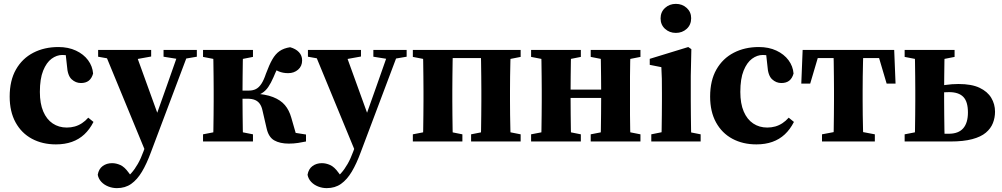

<svg xmlns="http://www.w3.org/2000/svg" viewBox="-20 -731 5178 992"><path d="M269 15Q199 15 145 -14Q91 -43 60.5 -98.5Q30 -154 30 -232Q30 -315 62.5 -372Q95 -429 152 -458.5Q209 -488 282 -488Q333 -488 372.5 -469.5Q412 -451 435 -420Q458 -389 461 -351Q454 -326 438.5 -314Q423 -302 398 -302Q371 -302 350 -321.5Q329 -341 326 -391L318 -463L384 -426Q363 -437 343.5 -442Q324 -447 302 -447Q273 -447 246.5 -427.5Q220 -408 203 -366Q186 -324 186 -256Q186 -196 203.5 -155Q221 -114 252.5 -93Q284 -72 325 -72Q347 -72 366.5 -77.5Q386 -83 403.5 -94.5Q421 -106 436 -123L463 -101Q443 -62 415.5 -36.5Q388 -11 351.5 2Q315 15 269 15Z M584 241Q561 241 539.5 232.5Q518 224 503.5 208.5Q489 193 485 172Q490 142 510.5 127Q531 112 559 112Q580 112 601.5 121.5Q623 131 644 160L671 196L642 212L617 198Q639 185 657.5 164.5Q676 144 692 116Q708 88 721 52L752 -33L755 -43L843 -291L907 -473H959L760 55Q738 115 713.5 156Q689 197 658 219Q627 241 584 241ZM734 58 515 -473H675L801 -125L791 -78ZM487 -438V-473H761V-439L673 -423H571ZM825 -438V-473H997V-438L921 -425H906Z M1029 0V-37L1122 -55H1196L1287 -37V0ZM1029 -437V-473H1287V-437L1196 -419H1122ZM1080 0Q1082 -24 1082.5 -60.5Q1083 -97 1083.5 -137Q1084 -177 1084 -209V-264Q1084 -296 1083.5 -336Q1083 -376 1082.5 -413Q1082 -450 1080 -473H1237Q1235 -450 1234.5 -413Q1234 -376 1233.5 -335Q1233 -294 1233 -260V-219Q1233 -182 1233.5 -140Q1234 -98 1234.5 -61Q1235 -24 1237 0ZM1357 -70 1336 -161Q1332 -180 1323 -193.5Q1314 -207 1298.5 -214Q1283 -221 1258 -221H1173V-263H1266Q1287 -263 1302.5 -271Q1318 -279 1330.5 -298Q1343 -317 1354 -350Q1371 -396 1387 -424Q1403 -452 1424.5 -467Q1446 -482 1479 -487Q1508 -479 1524.5 -461.5Q1541 -444 1541 -419Q1541 -389 1520 -371Q1499 -353 1469 -353Q1442 -353 1420.5 -362Q1399 -371 1380 -383L1436 -418Q1423 -397 1412.5 -375.5Q1402 -354 1393 -332Q1380 -302 1366 -281.5Q1352 -261 1333 -249.5Q1314 -238 1287 -232V-248Q1351 -245 1390.5 -229.5Q1430 -214 1452 -188Q1474 -162 1485 -123L1519 -5L1414 -59L1561 -36V0Q1543 4 1520 7.5Q1497 11 1472 11Q1426 11 1396.5 -6Q1367 -23 1357 -70Z M1668 241Q1645 241 1623.5 232.5Q1602 224 1587.5 208.5Q1573 193 1569 172Q1574 142 1594.5 127Q1615 112 1643 112Q1664 112 1685.5 121.5Q1707 131 1728 160L1755 196L1726 212L1701 198Q1723 185 1741.5 164.5Q1760 144 1776 116Q1792 88 1805 52L1836 -33L1839 -43L1927 -291L1991 -473H2043L1844 55Q1822 115 1797.5 156Q1773 197 1742 219Q1711 241 1668 241ZM1818 58 1599 -473H1759L1885 -125L1875 -78ZM1571 -438V-473H1845V-439L1757 -423H1655ZM1909 -438V-473H2081V-438L2005 -425H1990Z M2164 0Q2166 -24 2166.5 -60.5Q2167 -97 2167.5 -137Q2168 -177 2168 -209V-264Q2168 -296 2167.5 -336Q2167 -376 2166.5 -413Q2166 -450 2164 -473H2321Q2319 -450 2318.5 -413Q2318 -376 2317.5 -336Q2317 -296 2317 -264V-209Q2317 -177 2317.5 -137Q2318 -97 2318.5 -60.5Q2319 -24 2321 0ZM2463 0Q2465 -24 2465.5 -60.5Q2466 -97 2466.5 -137Q2467 -177 2467 -209V-264Q2467 -296 2466.5 -336Q2466 -376 2465.5 -413Q2465 -450 2463 -473H2619Q2618 -450 2617 -413Q2616 -376 2615.5 -336Q2615 -296 2615 -264V-209Q2615 -177 2615.5 -137Q2616 -97 2617 -60.5Q2618 -24 2619 0ZM2113 0V-37L2206 -55H2279L2369 -37V0ZM2414 0V-37L2505 -55H2579L2670 -37V0ZM2113 -437V-473H2257V-419H2206ZM2527 -419V-473H2670V-437L2579 -419ZM2258 -431V-473H2523V-431Z M2775 0Q2777 -24 2777.5 -60.5Q2778 -97 2778.5 -137Q2779 -177 2779 -209V-264Q2779 -296 2778.5 -336Q2778 -376 2777.5 -413Q2777 -450 2775 -473H2932Q2930 -450 2929.5 -413Q2929 -376 2928.5 -336Q2928 -296 2928 -264V-226Q2928 -185 2928.5 -142Q2929 -99 2929.5 -61.5Q2930 -24 2932 0ZM3082 0Q3084 -24 3084.5 -61.5Q3085 -99 3085.5 -142Q3086 -185 3086 -226V-264Q3086 -296 3085.5 -336Q3085 -376 3084.5 -413Q3084 -450 3082 -473H3239Q3237 -450 3236 -413Q3235 -376 3235 -336Q3235 -296 3235 -264V-209Q3235 -177 3235 -137Q3235 -97 3236 -60.5Q3237 -24 3239 0ZM2724 0V-37L2817 -55H2891L2981 -37V0ZM2724 -437V-473H2981V-437L2891 -419H2817ZM3032 0V-37L3124 -55H3198L3289 -37V0ZM3032 -437V-473H3289V-437L3198 -419H3124ZM2869 -225V-268H3142V-225Z M3345 0V-37L3434 -55H3509L3600 -37V0ZM3396 0Q3398 -24 3398.5 -61Q3399 -98 3399.5 -138Q3400 -178 3400 -210V-250Q3400 -294 3399.5 -323.5Q3399 -353 3397 -384L3337 -396V-427L3536 -488L3552 -477L3549 -338V-210Q3549 -178 3549.5 -138Q3550 -98 3550.5 -61Q3551 -24 3553 0ZM3472 -561Q3439 -561 3416 -582Q3393 -603 3393 -636Q3393 -669 3416 -690Q3439 -711 3472 -711Q3505 -711 3528 -690Q3551 -669 3551 -637Q3551 -603 3528 -582Q3505 -561 3472 -561Z M3888 15Q3818 15 3764 -14Q3710 -43 3679.5 -98.5Q3649 -154 3649 -232Q3649 -315 3681.5 -372Q3714 -429 3771 -458.5Q3828 -488 3901 -488Q3952 -488 3991.5 -469.5Q4031 -451 4054 -420Q4077 -389 4080 -351Q4073 -326 4057.5 -314Q4042 -302 4017 -302Q3990 -302 3969 -321.5Q3948 -341 3945 -391L3937 -463L4003 -426Q3982 -437 3962.5 -442Q3943 -447 3921 -447Q3892 -447 3865.5 -427.5Q3839 -408 3822 -366Q3805 -324 3805 -256Q3805 -196 3822.5 -155Q3840 -114 3871.5 -93Q3903 -72 3944 -72Q3966 -72 3985.5 -77.5Q4005 -83 4022.5 -94.5Q4040 -106 4055 -123L4082 -101Q4062 -62 4034.5 -36.5Q4007 -11 3970.5 2Q3934 15 3888 15Z M4120 -299 4127 -473H4600L4607 -299H4561L4511 -468L4561 -431H4165L4216 -468L4166 -299ZM4227 0V-37L4322 -55H4405L4500 -37V0ZM4285 0Q4287 -24 4287.5 -60.5Q4288 -97 4288.5 -137Q4289 -177 4289 -209V-264Q4289 -296 4288.5 -336Q4288 -376 4287.5 -413Q4287 -450 4285 -473H4441Q4440 -450 4439 -413Q4438 -376 4437.5 -336Q4437 -296 4437 -264V-209Q4437 -177 4437.5 -137Q4438 -97 4439 -60.5Q4440 -24 4441 0Z M4792 0V-40H4882Q4932 -40 4956.5 -68Q4981 -96 4981 -150Q4981 -206 4957 -230.5Q4933 -255 4884 -255Q4860 -255 4837 -252Q4814 -249 4792 -244L4797 -279Q4828 -287 4863.5 -292Q4899 -297 4932 -297Q5000 -297 5041 -277.5Q5082 -258 5101.5 -225.5Q5121 -193 5121 -154Q5121 -123 5110 -95Q5099 -67 5073.5 -45.5Q5048 -24 5003 -12Q4958 0 4891 0ZM4705 0Q4707 -24 4707.5 -60.5Q4708 -97 4708.5 -137Q4709 -177 4709 -209V-264Q4709 -296 4708.5 -336Q4708 -376 4707.5 -413Q4707 -450 4705 -473H4862Q4860 -450 4859.5 -413Q4859 -376 4858.5 -336Q4858 -296 4858 -264V-209Q4858 -177 4858.5 -137Q4859 -97 4859.5 -60.5Q4860 -24 4862 0ZM4654 -437V-473H4912V-437L4821 -419H4747ZM4654 0V-37L4747 -55H4798V0Z"/></svg>

Font: Source Serif 4 36pt
Style: Bold
Weight: 700
Designer: Frank Grießhammer
Foundry: Adobe Systems Incorporated
Version: Version 4.004;hotconv 1.0.116;makeotfexe 2.5.65601